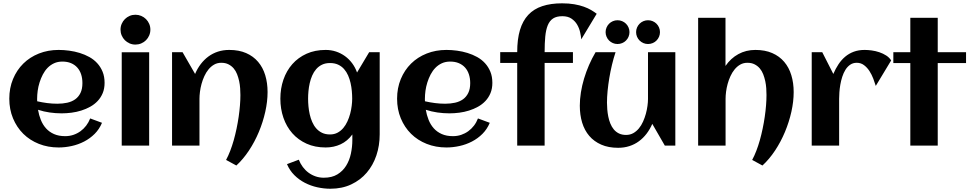

<svg xmlns="http://www.w3.org/2000/svg" viewBox="-20 -879 5859 1159"><path d="M204.6 -267.6Q234.9 -260.7 265.1 -256.8Q295.4 -252.9 326.2 -252.9Q358.4 -252.9 386 -259Q413.6 -265.1 433.8 -279.5Q454.1 -293.9 465.8 -317.9Q477.5 -341.8 477.5 -377.4Q477.5 -406.2 469.7 -430.2Q461.9 -454.1 446.5 -471.2Q431.2 -488.3 408.7 -497.8Q386.2 -507.3 356.4 -507.3Q328.6 -507.3 306.4 -497.1Q284.2 -486.8 267.3 -469.5Q250.5 -452.1 238.5 -429.2Q226.6 -406.2 218.8 -381.3Q210.9 -356.4 207.5 -331.1Q204.1 -305.7 204.1 -283.2Q204.1 -279.3 204.1 -275.4Q204.1 -271.5 204.6 -267.6ZM611.3 -378.9Q611.3 -344.2 600.1 -317.1Q588.9 -290 569.6 -269.5Q550.3 -249 524.9 -234.9Q499.5 -220.7 470.7 -211.7Q441.9 -202.6 411.4 -198.7Q380.9 -194.8 352.1 -194.8Q315.4 -194.8 279.8 -200Q244.1 -205.1 209.5 -216.3Q214.8 -184.1 226.6 -155Q238.3 -126 257.8 -104.2Q277.3 -82.5 305.9 -69.8Q334.5 -57.1 373.5 -57.1Q399.4 -57.1 422.9 -64.9Q446.3 -72.8 465.8 -86.9Q485.4 -101.1 500.2 -120.6Q515.1 -140.1 524.4 -164.1L595.7 -137.7Q579.6 -99.1 551.5 -71Q523.4 -43 488 -24.7Q452.6 -6.3 412.8 2.4Q373 11.2 334 11.2Q269.5 11.2 214.8 -10.5Q160.2 -32.2 120.6 -71.3Q81.1 -110.4 58.6 -164.6Q36.1 -218.8 36.1 -283.2Q36.1 -347.7 58.6 -401.9Q81.1 -456.1 120.6 -495.1Q160.2 -534.2 214.8 -555.9Q269.5 -577.6 334 -577.6Q365.2 -577.6 397.9 -573.2Q430.7 -568.8 461.4 -559.3Q492.2 -549.8 519.5 -534.7Q546.9 -519.5 567.1 -497.3Q587.4 -475.1 599.4 -445.8Q611.3 -416.5 611.3 -378.9Z M887.7 -700.2Q887.7 -681.6 880.6 -665Q873.5 -648.4 861.3 -636.2Q849.1 -624 832.5 -616.9Q815.9 -609.9 797.4 -609.9Q778.8 -609.9 762.5 -616.9Q746.1 -624 733.9 -636.2Q721.7 -648.4 714.6 -665Q707.5 -681.6 707.5 -700.2Q707.5 -718.8 714.6 -735.1Q721.7 -751.5 733.9 -763.7Q746.1 -775.9 762.5 -783Q778.8 -790 797.4 -790Q815.9 -790 832.5 -783Q849.1 -775.9 861.3 -763.7Q873.5 -751.5 880.6 -735.1Q887.7 -718.8 887.7 -700.2ZM880.4 0H714.8V-563.5H880.4Z M1595.2 -323.2Q1595.2 -266.1 1581.3 -204.1Q1567.4 -142.1 1542.5 -82.5Q1517.6 -22.9 1482.9 29.5Q1448.2 82 1406.7 120.1L1344.7 86.4Q1357.9 62 1369.6 31.7Q1381.3 1.5 1390.9 -32.5Q1400.4 -66.4 1408 -102.5Q1415.5 -138.7 1420.7 -174.1Q1425.8 -209.5 1428.5 -242.9Q1431.2 -276.4 1431.2 -305.2Q1431.2 -324.2 1429.7 -345.9Q1428.2 -367.7 1423.6 -389.4Q1418.9 -411.1 1411.1 -431.2Q1403.3 -451.2 1390.4 -466.3Q1377.4 -481.4 1359.1 -490.7Q1340.8 -500 1315.9 -500Q1291.5 -500 1272.5 -489Q1253.4 -478 1238.8 -460.2Q1224.1 -442.4 1213.6 -419.4Q1203.1 -396.5 1196.5 -372.3Q1189.9 -348.1 1187 -324.7Q1184.1 -301.3 1184.1 -282.7V0H1018.6V-564H1082L1157.7 -432.6Q1171.4 -465.3 1191.9 -492.2Q1212.4 -519 1238.3 -538.1Q1264.2 -557.1 1295.7 -567.4Q1327.1 -577.6 1363.8 -577.6Q1422.4 -577.6 1465.8 -558.6Q1509.3 -539.6 1538.1 -505.6Q1566.9 -471.7 1581.1 -425Q1595.2 -378.4 1595.2 -323.2Z M2272 -67.9Q2272 -0.5 2252 59.1Q2231.9 118.7 2193.8 163.3Q2155.8 208 2100.3 234.1Q2044.9 260.3 1974.1 260.3Q1935.1 260.3 1895.3 251.5Q1855.5 242.7 1820.1 224.4Q1784.7 206.1 1756.6 178Q1728.5 149.9 1712.4 111.8L1783.7 85Q1793 108.9 1807.9 128.9Q1822.8 148.9 1842.3 163.3Q1861.8 177.7 1885.3 185.8Q1908.7 193.8 1934.6 193.8Q1983.4 193.8 2016.4 173.8Q2049.3 153.8 2069.3 121.6Q2089.4 89.4 2098.1 48.6Q2106.9 7.8 2106.9 -34.2V-67.4Q2077.6 -27.3 2036.4 -8.1Q1995.1 11.2 1945.8 11.2Q1881.3 11.2 1830.6 -11.7Q1779.8 -34.7 1744.6 -74.5Q1709.5 -114.3 1690.9 -168Q1672.4 -221.7 1672.4 -283.2Q1672.4 -344.7 1690.9 -398.4Q1709.5 -452.1 1744.6 -491.9Q1779.8 -531.7 1830.6 -554.7Q1881.3 -577.6 1945.8 -577.6Q1978.5 -577.6 2008.1 -567.9Q2037.6 -558.1 2062.3 -540.3Q2086.9 -522.5 2105.7 -497.3Q2124.5 -472.2 2135.3 -441.4L2208.5 -564H2272ZM2106 -283.2Q2106 -305.2 2103.8 -329.6Q2101.6 -354 2096.2 -377.9Q2090.8 -401.9 2081.3 -423.6Q2071.8 -445.3 2056.9 -462.2Q2042 -479 2021 -488.8Q2000 -498.5 1972.2 -498.5Q1944.3 -498.5 1923.8 -488.5Q1903.3 -478.5 1888.7 -461.7Q1874 -444.8 1864.5 -422.9Q1855 -400.9 1849.6 -377Q1844.2 -353 1842 -328.9Q1839.8 -304.7 1839.8 -283.2Q1839.8 -261.7 1842 -237.3Q1844.2 -212.9 1849.6 -189Q1855 -165 1864.5 -143.1Q1874 -121.1 1888.7 -104.2Q1903.3 -87.4 1923.8 -77.4Q1944.3 -67.4 1972.2 -67.4Q1997.6 -67.4 2017.3 -77.9Q2037.1 -88.4 2052 -106Q2066.9 -123.5 2077.1 -146Q2087.4 -168.5 2093.8 -192.4Q2100.1 -216.3 2103 -240Q2106 -263.7 2106 -283.2Z M2545.4 -267.6Q2575.7 -260.7 2606 -256.8Q2636.2 -252.9 2667 -252.9Q2699.2 -252.9 2726.8 -259Q2754.4 -265.1 2774.7 -279.5Q2794.9 -293.9 2806.6 -317.9Q2818.4 -341.8 2818.4 -377.4Q2818.4 -406.2 2810.5 -430.2Q2802.7 -454.1 2787.4 -471.2Q2772 -488.3 2749.5 -497.8Q2727.1 -507.3 2697.3 -507.3Q2669.4 -507.3 2647.2 -497.1Q2625 -486.8 2608.2 -469.5Q2591.3 -452.1 2579.3 -429.2Q2567.4 -406.2 2559.6 -381.3Q2551.8 -356.4 2548.3 -331.1Q2544.9 -305.7 2544.9 -283.2Q2544.9 -279.3 2544.9 -275.4Q2544.9 -271.5 2545.4 -267.6ZM2952.1 -378.9Q2952.1 -344.2 2940.9 -317.1Q2929.7 -290 2910.4 -269.5Q2891.1 -249 2865.7 -234.9Q2840.3 -220.7 2811.5 -211.7Q2782.7 -202.6 2752.2 -198.7Q2721.7 -194.8 2692.9 -194.8Q2656.2 -194.8 2620.6 -200Q2585 -205.1 2550.3 -216.3Q2555.7 -184.1 2567.4 -155Q2579.1 -126 2598.6 -104.2Q2618.2 -82.5 2646.7 -69.8Q2675.3 -57.1 2714.4 -57.1Q2740.2 -57.1 2763.7 -64.9Q2787.1 -72.8 2806.6 -86.9Q2826.2 -101.1 2841.1 -120.6Q2856 -140.1 2865.2 -164.1L2936.5 -137.7Q2920.4 -99.1 2892.3 -71Q2864.3 -43 2828.9 -24.7Q2793.5 -6.3 2753.7 2.4Q2713.9 11.2 2674.8 11.2Q2610.4 11.2 2555.7 -10.5Q2501 -32.2 2461.4 -71.3Q2421.9 -110.4 2399.4 -164.6Q2377 -218.8 2377 -283.2Q2377 -347.7 2399.4 -401.9Q2421.9 -456.1 2461.4 -495.1Q2501 -534.2 2555.7 -555.9Q2610.4 -577.6 2674.8 -577.6Q2706.1 -577.6 2738.8 -573.2Q2771.5 -568.8 2802.2 -559.3Q2833 -549.8 2860.4 -534.7Q2887.7 -519.5 2908 -497.3Q2928.2 -475.1 2940.2 -445.8Q2952.1 -416.5 2952.1 -378.9Z M3582 -795.9 3488.8 -641.6Q3487.3 -660.2 3481.9 -684.3Q3476.6 -708.5 3464.1 -730Q3451.7 -751.5 3429.9 -766.4Q3408.2 -781.2 3374.5 -781.2Q3339.8 -781.2 3318.8 -767.6Q3297.9 -753.9 3286.6 -726.6Q3275.4 -699.2 3271.5 -658.7Q3267.6 -618.2 3267.6 -564.5H3438.5V-499H3267.6V0H3102.1V-499H2999.5V-564.5H3102.1Q3102.1 -642.1 3118.7 -697.8Q3135.3 -753.4 3168.9 -789.3Q3202.6 -825.2 3253.7 -842Q3304.7 -858.9 3373 -858.9Q3414.1 -858.9 3446.5 -853.3Q3479 -847.7 3504.2 -838.6Q3529.3 -829.6 3548.3 -818.4Q3567.4 -807.1 3582 -795.9Z M3480 -241.2Q3480 -279.8 3486.6 -321.3Q3493.2 -362.8 3505.6 -404.3Q3518.1 -445.8 3535.6 -486.3Q3553.2 -526.9 3575.2 -564H3695.8Q3683.6 -527.3 3674.1 -487.5Q3664.6 -447.8 3658 -408Q3651.4 -368.2 3647.7 -330.1Q3644 -292 3644 -259.3Q3644 -240.2 3645.8 -218.5Q3647.5 -196.8 3651.9 -175Q3656.2 -153.3 3664.3 -133.3Q3672.4 -113.3 3685.1 -97.9Q3697.8 -82.5 3716.1 -73.5Q3734.4 -64.5 3759.3 -64.5Q3783.7 -64.5 3803 -75.4Q3822.3 -86.4 3836.9 -104.2Q3851.6 -122.1 3861.8 -145Q3872.1 -168 3878.7 -192.1Q3885.3 -216.3 3888.4 -239.5Q3891.6 -262.7 3891.6 -281.2V-564H4056.6V0H3993.2L3917.5 -131.3Q3903.3 -98.6 3883.1 -72Q3862.8 -45.4 3836.9 -26.4Q3811 -7.3 3779.5 2.9Q3748 13.2 3711.4 13.2Q3652.8 13.2 3609.4 -5.9Q3565.9 -24.9 3537.1 -58.6Q3508.3 -92.3 3494.1 -138.9Q3480 -185.5 3480 -241.2ZM3963.9 -685.1Q3963.9 -670.4 3958.3 -657.2Q3952.6 -644 3942.9 -634.3Q3933.1 -624.5 3919.9 -618.9Q3906.7 -613.3 3891.6 -613.3Q3877 -613.3 3863.8 -618.9Q3850.6 -624.5 3840.8 -634.3Q3831.1 -644 3825.4 -657.2Q3819.8 -670.4 3819.8 -685.1Q3819.8 -699.7 3825.4 -712.9Q3831.1 -726.1 3840.8 -735.8Q3850.6 -745.6 3863.8 -751.2Q3877 -756.8 3891.6 -756.8Q3906.7 -756.8 3919.9 -751.2Q3933.1 -745.6 3942.9 -735.8Q3952.6 -726.1 3958.3 -712.9Q3963.9 -699.7 3963.9 -685.1ZM3779.8 -685.1Q3779.8 -670.4 3774.2 -657.2Q3768.6 -644 3758.8 -634.3Q3749 -624.5 3735.8 -618.9Q3722.7 -613.3 3707.5 -613.3Q3692.9 -613.3 3679.7 -618.9Q3666.5 -624.5 3656.7 -634.3Q3647 -644 3641.4 -657.2Q3635.7 -670.4 3635.7 -685.1Q3635.7 -699.7 3641.4 -712.9Q3647 -726.1 3656.7 -735.8Q3666.5 -745.6 3679.7 -751.2Q3692.9 -756.8 3707.5 -756.8Q3722.7 -756.8 3735.8 -751.2Q3749 -745.6 3758.8 -735.8Q3768.6 -726.1 3774.2 -712.9Q3779.8 -699.7 3779.8 -685.1Z M4771 -323.2Q4771 -266.1 4757.1 -204.1Q4743.2 -142.1 4718.3 -82.5Q4693.4 -22.9 4658.7 29.5Q4624 82 4582.5 120.1L4520.5 86.4Q4533.7 62 4545.4 31.7Q4557.1 1.5 4566.7 -32.5Q4576.2 -66.4 4583.7 -102.5Q4591.3 -138.7 4596.4 -174.1Q4601.6 -209.5 4604.2 -242.9Q4606.9 -276.4 4606.9 -305.2Q4606.9 -324.2 4605.5 -345.9Q4604 -367.7 4599.4 -389.4Q4594.7 -411.1 4586.9 -431.2Q4579.1 -451.2 4566.2 -466.3Q4553.2 -481.4 4534.9 -490.7Q4516.6 -500 4491.7 -500Q4467.3 -500 4448.2 -489Q4429.2 -478 4414.6 -460.2Q4399.9 -442.4 4389.4 -419.4Q4378.9 -396.5 4372.3 -372.3Q4365.7 -348.1 4362.8 -324.7Q4359.9 -301.3 4359.9 -282.7V0H4194.3V-771.5H4359.4V-481Q4391.1 -527.3 4437.3 -552.5Q4483.4 -577.6 4539.6 -577.6Q4598.1 -577.6 4641.6 -558.6Q4685.1 -539.6 4713.9 -505.6Q4742.7 -471.7 4756.8 -425Q4771 -378.4 4771 -323.2Z M5359.4 -514.2 5266.6 -360.4Q5260.7 -379.9 5251.5 -404.3Q5242.2 -428.7 5228.5 -450Q5214.8 -471.2 5195.8 -485.6Q5176.8 -500 5151.9 -500Q5128.9 -500 5112.1 -488.3Q5095.2 -476.6 5083.5 -457.8Q5071.8 -439 5064.2 -415.3Q5056.6 -391.6 5052.5 -367.4Q5048.3 -343.3 5046.9 -321Q5045.4 -298.8 5045.4 -282.7V0H4879.9V-564H4943.4L5010.3 -432.6Q5023.9 -464.4 5041.5 -491Q5059.1 -517.6 5082 -536.9Q5105 -556.2 5134 -566.9Q5163.1 -577.6 5199.7 -577.6Q5218.8 -577.6 5242.2 -574.5Q5265.6 -571.3 5288.1 -563.7Q5310.5 -556.2 5329.6 -543.9Q5348.6 -531.7 5359.4 -514.2Z M5640.6 0H5475.1V-498.5H5372.6V-564H5475.1V-771.5H5640.6V-564H5811.5V-498.5H5640.6Z"/></svg>

Font: Aclonica
Style: Regular
Weight: 400
Version: Version 1.001